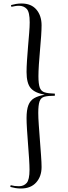

<svg xmlns="http://www.w3.org/2000/svg" viewBox="-20 -847 391 1099"><path d="M100 232Q83 232 68.5 229.5Q54 227 39 223L41 213Q53 216 64 217.5Q75 219 88 219Q116 219 132.5 200.5Q149 182 149 124Q149 101 146.5 62Q144 23 140.5 -21.5Q137 -66 134.5 -106Q132 -146 132 -171Q132 -218 142.5 -245Q153 -272 175.5 -285Q198 -298 236 -305Q179 -315 155.5 -343Q132 -371 132 -435Q132 -462 134.5 -500.5Q137 -539 140.5 -580.5Q144 -622 147 -658.5Q150 -695 150 -719Q150 -778 133 -796Q116 -814 88 -814Q76 -814 66 -812Q56 -810 45 -808L43 -818Q57 -822 72 -824.5Q87 -827 103 -827Q159 -827 188.5 -792Q218 -757 218 -702Q218 -679 215.5 -641Q213 -603 209 -560Q205 -517 202.5 -477Q200 -437 200 -411Q200 -367 207.5 -346Q215 -325 235 -318.5Q255 -312 294 -311V-299Q255 -299 234.5 -293.5Q214 -288 206.5 -267Q199 -246 199 -200Q199 -174 202 -132Q205 -90 208.5 -43.5Q212 3 215 44Q218 85 218 109Q218 163 187 197.5Q156 232 100 232Z"/></svg>

Font: Literata 72pt Light
Style: Regular
Weight: 300
Designer: Latin by Veronika Burian and Jose Scaglione. Greek by Irene Vlachou. Cyrillic by Vera Evstafieva.
Foundry: TypeTogether
Version: Version 3.002